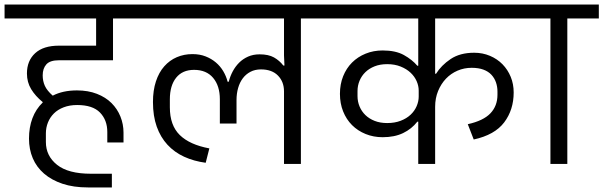

<svg xmlns="http://www.w3.org/2000/svg" viewBox="-40 -718 2643 841"><path d="M345 103Q282 103 234 87Q186 71 153 42.5Q120 14 103.5 -25Q87 -64 87 -111Q87 -160 102 -200Q117 -240 147 -269V-271Q115 -297 96.5 -327.5Q78 -358 78 -396Q78 -452 114 -485Q150 -518 218 -518H381V-637H-20V-698H582V-637H455V-454H218Q179 -454 163 -436Q147 -418 147 -388Q147 -363 156.5 -342Q166 -321 191 -299Q235 -322 297 -322Q346 -322 384.5 -307Q423 -292 448.5 -266.5Q474 -241 487.5 -207.5Q501 -174 501 -137V-94H430V-140Q430 -192 398 -225Q366 -258 298 -258Q265 -258 239 -248Q213 -238 196 -221Q179 -204 170 -181.5Q161 -159 161 -134V-96Q161 -35 210 4Q259 43 358 43H450V103Z M1204 -318Q1204 -360 1177.5 -387Q1151 -414 1103 -414Q1077 -414 1057 -403.5Q1037 -393 1023.5 -375Q1010 -357 1003 -332.5Q996 -308 996 -280V-177H923V-283Q923 -342 893.5 -377Q864 -412 810 -412Q759 -412 731.5 -377.5Q704 -343 704 -283V-248Q704 -169 747.5 -126.5Q791 -84 877 -68L861 -5Q809 -12 766.5 -31.5Q724 -51 693.5 -84Q663 -117 646.5 -163.5Q630 -210 630 -271Q630 -322 643 -361.5Q656 -401 679.5 -427.5Q703 -454 734.5 -467.5Q766 -481 803 -481Q835 -481 860.5 -471Q886 -461 905.5 -444.5Q925 -428 938 -406Q951 -384 957 -360H962Q968 -384 979.5 -405.5Q991 -427 1007.5 -443.5Q1024 -460 1046.5 -470Q1069 -480 1097 -480Q1136 -480 1160 -466.5Q1184 -453 1201 -431H1206L1204 -475V-637H547V-698H1416V-637H1278V0H1204Z M1792 -185H1788Q1763 -153 1725.5 -135Q1688 -117 1636 -117Q1596 -117 1561.5 -131Q1527 -145 1502 -170Q1477 -195 1463 -230Q1449 -265 1449 -307Q1449 -349 1463 -384Q1477 -419 1502 -444Q1527 -469 1561.5 -483Q1596 -497 1636 -497Q1693 -497 1729 -477Q1765 -457 1788 -430H1792V-637H1376V-698H2273V-637H1866V-395H1870Q1893 -432 1934 -459.5Q1975 -487 2037 -487Q2074 -487 2106 -473.5Q2138 -460 2161 -436.5Q2184 -413 2197 -381.5Q2210 -350 2210 -313Q2210 -237 2168.5 -182Q2127 -127 2035 -107L2009 -174Q2077 -189 2108 -221.5Q2139 -254 2139 -303V-317Q2139 -338 2132.5 -357Q2126 -376 2112.5 -390.5Q2099 -405 2077.5 -413Q2056 -421 2026 -421Q1993 -421 1964 -408.5Q1935 -396 1913.5 -373.5Q1892 -351 1879 -319.5Q1866 -288 1866 -250V0H1792ZM1656 -179Q1689 -179 1715 -189Q1741 -199 1758.5 -215.5Q1776 -232 1785 -253Q1794 -274 1794 -295V-321Q1794 -342 1785 -362.5Q1776 -383 1758.5 -399.5Q1741 -416 1715 -426.5Q1689 -437 1656 -437Q1625 -437 1601 -427.5Q1577 -418 1560.5 -402Q1544 -386 1535 -364.5Q1526 -343 1526 -319V-297Q1526 -273 1535 -251.5Q1544 -230 1560.5 -214Q1577 -198 1601 -188.5Q1625 -179 1656 -179Z M2371 -637H2233V-698H2583V-637H2445V0H2371Z"/></svg>

Font: IBM Plex Sans Devanagari
Style: Regular
Weight: 400
Designer: Mike Abbink, Paul van der Laan, Pieter van Rosmalen, Erin McLaughlin
Foundry: Bold Monday
Version: Version 1.1